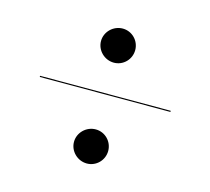

<svg xmlns="http://www.w3.org/2000/svg" viewBox="-76 -704 713 653"><g transform="rotate(15 280.0 -377.5)"><path d="M219.5 -555C219.5 -522 247.5 -495 280.5 -495C313.5 -495 340 -522 340 -555C340 -588 313.5 -615 280.5 -615C247.5 -615 219.5 -588 219.5 -555ZM50 -387V-383H510V-387ZM219.5 -200C219.5 -167 247.5 -140 280.5 -140C313.5 -140 340 -167 340 -200C340 -233 313.5 -260 280.5 -260C247.5 -260 219.5 -233 219.5 -200Z"/></g></svg>

Font: Bodoni* 48pt
Style: Italic
Weight: 400
Italic angle: -13°
Version: Version 2.3